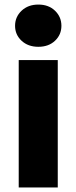

<svg xmlns="http://www.w3.org/2000/svg" viewBox="-20 -821 335 841"><path d="M148 -616Q103 -616 74.5 -642.5Q46 -669 46 -708Q46 -747 74.5 -774Q103 -801 148 -801Q193 -801 221 -774Q249 -747 249 -708Q249 -669 221 -642.5Q193 -616 148 -616ZM62 -558H233V0H62Z"/></svg>

Font: Poppins
Style: Bold
Weight: 700
Designer: Ninad Kale (Devanagari), Jonny Pinhorn (Latin)
Version: Version 5.002